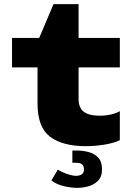

<svg xmlns="http://www.w3.org/2000/svg" viewBox="-20 -694 640 926"><path d="M394 11Q282 11 221.5 -34.5Q161 -80 161 -195V-369H38V-511H169L238 -674H359V-511H558V-369H359V-214Q359 -193 367.5 -175Q376 -157 398.5 -146.5Q421 -136 463 -136Q489 -136 515.5 -142Q542 -148 558 -158V-18Q530 -4 484 3.5Q438 11 394 11ZM354 212Q319 212 284.5 203Q250 194 228 176L259 124Q267 130 283 137Q299 144 316.5 149Q334 154 345 154Q363 154 374 147Q385 140 385 123Q385 108 377 99.5Q369 91 347 91H329V32H350Q380 32 408 39.5Q436 47 454 66.5Q472 86 472 123Q472 159 452 178.5Q432 198 404.5 205Q377 212 354 212Z"/></svg>

Font: Chivo Mono Black
Style: Regular
Weight: 900
Designer: Hector Gatti
Foundry: Omnibus-Type
Version: Version 1.008